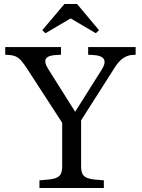

<svg xmlns="http://www.w3.org/2000/svg" viewBox="-20 -934 705 954"><path d="M176 0V-38L198 -40Q238 -42 257.5 -49.5Q277 -57 283 -71.5Q289 -86 289 -107V-324L115 -592Q97 -620 83.5 -634.5Q70 -649 56 -654.5Q42 -660 24 -661L6 -662V-700H283V-662L262 -661Q219 -659 208.5 -642.5Q198 -626 219 -592L376 -343H331L486 -589Q507 -623 495.5 -641Q484 -659 439 -661L418 -662V-700H654V-662L637 -661Q615 -660 592 -645Q569 -630 546 -592L383 -336V-107Q383 -86 389 -71.5Q395 -57 414.5 -49.5Q434 -42 474 -40L496 -38V0ZM206 -769 190 -784 300 -914H363L472 -784L456 -769L332 -842H330Z"/></svg>

Font: Hedvig Letters Serif
Style: Regular
Weight: 400
Designer: Alexander Örn & Tor Weibull
Foundry: Kanon Foundry
Version: Version 1.000